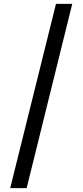

<svg xmlns="http://www.w3.org/2000/svg" viewBox="-20 -801 429 998"><path d="M355.5 -781 118.5 177H33L271 -781Z"/></svg>

Font: Merriweather 36pt SemiBold
Style: Regular
Weight: 600
Version: Version 2.100